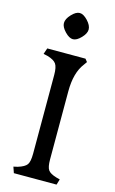

<svg xmlns="http://www.w3.org/2000/svg" viewBox="-131 -916 581 967"><g transform="rotate(15 159.5 -432.5)"><path d="M223.6 -795.9Q223.6 -817.4 201.2 -841.3Q178.7 -865.2 159.2 -865.2Q139.6 -865.2 117.2 -841.3Q94.7 -817.4 94.7 -795.9Q94.7 -775.4 117.2 -752Q139.6 -728.5 159.2 -728.5Q178.7 -728.5 201.2 -752Q223.6 -775.4 223.6 -795.9ZM269.5 0 278.3 -29.3 259.8 -34.2Q226.6 -43.9 215.8 -59.1Q205.1 -74.2 205.1 -114.3V-468.8Q205.1 -566.4 246.1 -619.1L257.8 -635.7L246.1 -650.4H46.9L36.1 -619.1L57.6 -614.3Q91.8 -604.5 103.5 -587.9Q115.2 -571.3 115.2 -530.3V-120.1Q115.2 -78.1 104 -62.5Q92.8 -46.9 57.6 -36.1L36.1 -31.2L46.9 0Z"/></g></svg>

Font: Kurale
Style: Regular
Weight: 400
Version: 1.0; ttfautohint (v1.3)